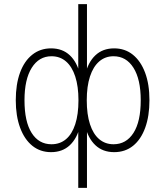

<svg xmlns="http://www.w3.org/2000/svg" viewBox="-20 -725 796 925"><path d="M357 180V-119H366Q352 -59 316.5 -25.5Q281 8 226 8Q174 8 136 -22.5Q98 -53 77 -109.5Q56 -166 56 -242Q56 -319 76.5 -375Q97 -431 135.5 -461.5Q174 -492 226 -492Q281 -492 316.5 -458.5Q352 -425 366 -364H357V-705H399V-364H390Q404 -425 439.5 -458.5Q475 -492 530 -492Q582 -492 620 -461.5Q658 -431 679 -375Q700 -319 700 -242Q700 -166 679.5 -109.5Q659 -53 621 -22.5Q583 8 530 8Q475 8 439.5 -25.5Q404 -59 390 -119H399V180ZM228 -30Q269 -30 298 -54.5Q327 -79 342.5 -126.5Q358 -174 358 -242Q358 -309 342.5 -356.5Q327 -404 298 -429Q269 -454 228 -454Q168 -454 133 -398.5Q98 -343 98 -242Q98 -139 132.5 -84.5Q167 -30 228 -30ZM527 -30Q588 -30 623 -84.5Q658 -139 658 -242Q658 -343 623 -398.5Q588 -454 527 -454Q487 -454 458 -429Q429 -404 413.5 -356.5Q398 -309 398 -242Q398 -174 413.5 -126.5Q429 -79 458 -54.5Q487 -30 527 -30Z"/></svg>

Font: Nunito Sans 12pt ExtraLight
Style: Regular
Weight: 200
Designer: Vernon Adams
Foundry: Vernon Adams
Version: Version 3.101;gftools[0.9.27]